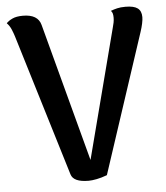

<svg xmlns="http://www.w3.org/2000/svg" viewBox="-52 -756 705 817"><g transform="rotate(-5 300.5 -348.0)"><path d="M294 14Q229 14 219 -20L35 -625Q31 -638 24 -655Q17 -672 5 -684Q14 -694 31 -702Q48 -710 76 -710Q140 -710 152 -664L327 -7H292L453 -627Q456 -637 458 -647.5Q460 -658 460 -668Q460 -679 458 -686Q456 -693 451 -698Q464 -703 478.5 -706.5Q493 -710 514 -710Q550 -710 566 -698Q582 -686 582 -660Q582 -649 578.5 -632.5Q575 -616 569 -598L373 -3Q349 6 328.5 10Q308 14 294 14Z"/></g></svg>

Font: Arima SemiBold
Style: Regular
Weight: 600
Designer: Joana Correia and Natanael Gama
Foundry: NDISCOVER
Version: Version 1.101;gftools[0.9.23]